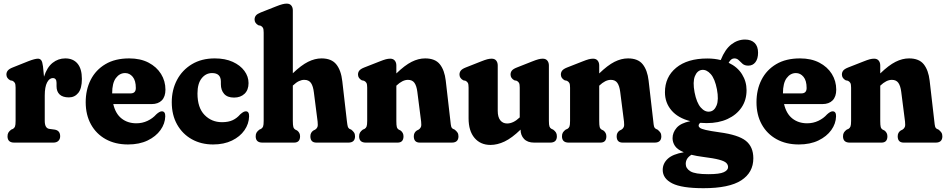

<svg xmlns="http://www.w3.org/2000/svg" viewBox="-20 -768 5096 1034"><path d="M211.5 -410.5 217 -355Q233 -405.5 263.2 -429.5Q293.5 -453.5 331.5 -453.5Q374 -453.5 397.5 -425.5Q421 -397.5 421 -343Q421 -291.5 401.5 -267.5Q382 -243.5 351 -243.5Q318 -243.5 301.2 -259.2Q284.5 -275 284.5 -303V-321.5Q284.5 -347.5 264.5 -347.5Q246 -347.5 233.5 -323.8Q221 -300 221 -253V-117Q221 -78 245 -74L274.5 -70Q304 -65 304 -34Q304 -19 294.5 -9.5Q285 0 267 0H56.5Q20.5 0 20.5 -34Q20.5 -46.5 25.5 -54.5Q30.5 -62.5 40.5 -70L50 -74Q57.5 -78.5 60.8 -86.8Q64 -95 64 -117V-296Q64 -314 60 -321.2Q56 -328.5 47 -333L35 -335.5Q14.5 -347 14.5 -366.5Q14.5 -379 22.2 -388.2Q30 -397.5 48 -404.5L133 -438.5Q168 -452 184.5 -452Q195.5 -452 202 -443.5Q208.5 -435 211.5 -410.5Z M871 -285Q871 -247.5 851.5 -227.5Q832 -207.5 796.5 -207.5H590Q602 -155.5 634.8 -129.8Q667.5 -104 714.5 -104Q746.5 -104 774.5 -117.2Q802.5 -130.5 821.5 -152Q839.5 -168.5 851.5 -168.5Q870.5 -168.5 870 -141.5Q869 -102 844.2 -67.5Q819.5 -33 775 -11.5Q730.5 10 669.5 10Q600.5 10 549.2 -18.5Q498 -47 469.8 -98.2Q441.5 -149.5 441.5 -217.5Q441.5 -285 468.5 -338.2Q495.5 -391.5 547.8 -422.5Q600 -453.5 676 -453.5Q736 -453.5 779.8 -430.8Q823.5 -408 847.2 -369.8Q871 -331.5 871 -285ZM654 -374.5Q624 -374.5 604 -347.5Q584 -320.5 584 -265.5V-265H683Q711.5 -265 711.5 -294Q711.5 -334 694.8 -354.2Q678 -374.5 654 -374.5Z M1318.5 -320.5Q1318.5 -283.5 1297 -263Q1275.5 -242.5 1240.5 -242.5Q1204.5 -242.5 1187 -262.5Q1169.5 -282.5 1169.5 -314.5V-328.5Q1169.5 -374.5 1122 -374.5Q1088.5 -374.5 1066 -346.2Q1043.5 -318 1043.5 -264.5Q1043.5 -188 1081.5 -149Q1119.5 -110 1175.5 -110Q1210.5 -110 1233.5 -121Q1256.5 -132 1273.5 -152Q1285 -162 1291.5 -165.2Q1298 -168.5 1304 -168.5Q1322 -168.5 1321.5 -141.5Q1320.5 -101 1296.5 -66.5Q1272.5 -32 1229.2 -11Q1186 10 1127.5 10Q1063.5 10 1013.2 -18Q963 -46 934 -97.2Q905 -148.5 905 -217.5Q905 -284 933.2 -337.5Q961.5 -391 1013.5 -422.2Q1065.5 -453.5 1136.5 -453.5Q1192.5 -453.5 1233.2 -435Q1274 -416.5 1296.2 -386.2Q1318.5 -356 1318.5 -320.5Z M1557 -712V-373.5Q1602.5 -417 1639.2 -435.2Q1676 -453.5 1711.5 -453.5Q1765.5 -453.5 1791.2 -421.2Q1817 -389 1823.5 -330L1848 -117Q1850.5 -95.5 1852.8 -87Q1855 -78.5 1862 -74L1871.5 -70Q1881 -62.5 1886.5 -54.5Q1892 -46.5 1892 -34Q1892 0 1856 0H1684Q1651.5 0 1651.5 -34Q1651.5 -54 1667.5 -65L1677.5 -70Q1685.5 -75 1689.2 -83.5Q1693 -92 1690.5 -113L1670.5 -269.5Q1666.5 -304 1654.8 -321Q1643 -338 1618.5 -338Q1604.5 -338 1590 -331.2Q1575.5 -324.5 1558 -308L1557 -307.5V-117Q1557 -93.5 1559.8 -84.2Q1562.5 -75 1570.5 -70L1580.5 -65Q1596 -53 1596 -34Q1596 0 1563.5 0H1393Q1357 0 1357 -34Q1357 -46.5 1362 -54.5Q1367 -62.5 1377 -70L1386 -74Q1393.5 -78.5 1396.8 -86.8Q1400 -95 1400 -117V-592.5Q1400 -610.5 1396.2 -617.8Q1392.5 -625 1383.5 -629.5L1371.5 -632Q1351 -643.5 1351 -663Q1351 -675.5 1358.2 -684.5Q1365.5 -693.5 1384.5 -701L1465.5 -733Q1488 -742 1500.8 -745.2Q1513.5 -748.5 1524 -748.5Q1540.5 -748.5 1548.8 -738.2Q1557 -728 1557 -712Z M2114.5 -415.5V-372.5Q2160 -416.5 2196.8 -435Q2233.5 -453.5 2269.5 -453.5Q2323.5 -453.5 2348.8 -421.8Q2374 -390 2380.5 -334L2405.5 -117Q2407.5 -95.5 2409.8 -87Q2412 -78.5 2419.5 -74L2428.5 -70Q2438 -62.5 2443.5 -54.5Q2449 -46.5 2449 -34Q2449 0 2413 0H2241Q2208.5 0 2208.5 -34Q2208.5 -54 2224.5 -65L2234.5 -70Q2242.5 -75 2246.5 -83.5Q2250.5 -92 2248 -113L2227.5 -273.5Q2223.5 -305.5 2212 -321.8Q2200.5 -338 2177 -338Q2147.5 -338 2115 -307L2114.5 -306.5V-117Q2114.5 -93.5 2117 -84.2Q2119.5 -75 2127.5 -70L2137.5 -65Q2153 -53 2153 -34Q2153 0 2121 0H1950Q1914 0 1914 -34Q1914 -46.5 1919 -54.5Q1924 -62.5 1934 -70L1943.5 -74Q1951 -78.5 1954.2 -86.8Q1957.5 -95 1957.5 -117V-296Q1957.5 -314 1953.5 -321.2Q1949.5 -328.5 1940.5 -333L1928.5 -335.5Q1908 -347 1908 -366.5Q1908 -379 1915.2 -388Q1922.5 -397 1941.5 -404.5L2023 -436.5Q2045.5 -445.5 2058 -448.8Q2070.5 -452 2081.5 -452Q2097.5 -452 2106 -441.8Q2114.5 -431.5 2114.5 -415.5Z M2503.5 -131V-296Q2503.5 -314 2499.8 -321.2Q2496 -328.5 2487 -333L2475 -335.5Q2454.5 -347 2454.5 -366.5Q2454.5 -379 2461.8 -388Q2469 -397 2488 -404.5L2569 -436.5Q2591.5 -445.5 2604.2 -448.8Q2617 -452 2628 -452Q2644 -452 2652.2 -441.8Q2660.5 -431.5 2660.5 -415.5V-171Q2660.5 -137.5 2674.2 -120.2Q2688 -103 2711 -103Q2744.5 -103 2778 -135L2779 -135.5V-296Q2779 -314 2775.2 -321.2Q2771.5 -328.5 2762.5 -333L2750 -335.5Q2729.5 -347 2729.5 -366.5Q2729.5 -379 2736.8 -388Q2744 -397 2763.5 -404.5L2844.5 -436.5Q2867 -445.5 2879.8 -448.8Q2892.5 -452 2903 -452Q2919 -452 2927.5 -441.8Q2936 -431.5 2936 -415.5V-117Q2936 -95 2939.2 -86.5Q2942.5 -78 2950 -74L2959 -70Q2969 -62.5 2974 -54.5Q2979 -46.5 2979 -34Q2979 0 2943 0H2856.5Q2821 0 2802.2 -19.8Q2783.5 -39.5 2783.5 -70Q2736.5 -24.5 2697.5 -6Q2658.5 12.5 2621.5 12.5Q2567.5 12.5 2535.5 -25.2Q2503.5 -63 2503.5 -131Z M3207 -415.5V-372.5Q3252.5 -416.5 3289.2 -435Q3326 -453.5 3362 -453.5Q3416 -453.5 3441.2 -421.8Q3466.5 -390 3473 -334L3498 -117Q3500 -95.5 3502.2 -87Q3504.5 -78.5 3512 -74L3521 -70Q3530.5 -62.5 3536 -54.5Q3541.5 -46.5 3541.5 -34Q3541.5 0 3505.5 0H3333.5Q3301 0 3301 -34Q3301 -54 3317 -65L3327 -70Q3335 -75 3339 -83.5Q3343 -92 3340.5 -113L3320 -273.5Q3316 -305.5 3304.5 -321.8Q3293 -338 3269.5 -338Q3240 -338 3207.5 -307L3207 -306.5V-117Q3207 -93.5 3209.5 -84.2Q3212 -75 3220 -70L3230 -65Q3245.5 -53 3245.5 -34Q3245.5 0 3213.5 0H3042.5Q3006.5 0 3006.5 -34Q3006.5 -46.5 3011.5 -54.5Q3016.5 -62.5 3026.5 -70L3036 -74Q3043.5 -78.5 3046.8 -86.8Q3050 -95 3050 -117V-296Q3050 -314 3046 -321.2Q3042 -328.5 3033 -333L3021 -335.5Q3000.5 -347 3000.5 -366.5Q3000.5 -379 3007.8 -388Q3015 -397 3034 -404.5L3115.5 -436.5Q3138 -445.5 3150.5 -448.8Q3163 -452 3174 -452Q3190 -452 3198.5 -441.8Q3207 -431.5 3207 -415.5Z M3854.5 -55.5Q3956 -42 3996.5 -9.8Q4037 22.5 4037 84.5Q4037 161 3972 203.2Q3907 245.5 3768.5 245.5Q3651.5 245.5 3600.2 219.5Q3549 193.5 3549 147Q3549 112.5 3576 87.2Q3603 62 3662.5 52Q3628 37.5 3615 18Q3602 -1.5 3602 -24Q3602 -54 3623.8 -79.5Q3645.5 -105 3697.5 -115.5Q3631 -132.5 3596 -173.8Q3561 -215 3561 -271Q3561 -353.5 3621.5 -403.2Q3682 -453 3789 -453Q3828 -453 3861.5 -444.5L3862 -446Q3885 -503 3918.8 -529Q3952.5 -555 3992.5 -555Q4025.5 -555 4044 -536.8Q4062.5 -518.5 4062.5 -484Q4062.5 -451.5 4048.2 -433Q4034 -414.5 4010 -414.5Q3990.5 -414.5 3979.2 -424.2Q3968 -434 3958.5 -443.8Q3949 -453.5 3934.5 -453.5Q3926 -453.5 3918.8 -448.2Q3911.5 -443 3904 -430Q3951.5 -407.5 3976 -368.2Q4000.5 -329 4000.5 -282.5Q4000.5 -229 3973.5 -189.2Q3946.5 -149.5 3898.2 -127.2Q3850 -105 3786 -105Q3768 -105 3751 -106.5Q3742.5 -99.5 3742.5 -91.5Q3742.5 -85 3749.5 -79.5Q3756.5 -74 3780.5 -68.2Q3804.5 -62.5 3854.5 -55.5ZM3759.5 -391.5Q3734.5 -388 3722.2 -357.5Q3710 -327 3720.5 -271Q3731.5 -214.5 3754 -189Q3776.5 -163.5 3802 -167Q3827 -170 3839.2 -200.5Q3851.5 -231 3841 -287Q3830 -344 3807.5 -369.2Q3785 -394.5 3759.5 -391.5ZM3673 115Q3673 139 3698 154.5Q3723 170 3794.5 170Q3855.5 170 3878.2 159.2Q3901 148.5 3901 132Q3901 119 3891 109.2Q3881 99.5 3852 91.8Q3823 84 3766.5 77Q3731 72.5 3703.5 65.5Q3686.5 76.5 3679.8 88.5Q3673 100.5 3673 115Z M4483.5 -285Q4483.5 -247.5 4464 -227.5Q4444.5 -207.5 4409 -207.5H4202.5Q4214.5 -155.5 4247.2 -129.8Q4280 -104 4327 -104Q4359 -104 4387 -117.2Q4415 -130.5 4434 -152Q4452 -168.5 4464 -168.5Q4483 -168.5 4482.5 -141.5Q4481.5 -102 4456.8 -67.5Q4432 -33 4387.5 -11.5Q4343 10 4282 10Q4213 10 4161.8 -18.5Q4110.5 -47 4082.2 -98.2Q4054 -149.5 4054 -217.5Q4054 -285 4081 -338.2Q4108 -391.5 4160.2 -422.5Q4212.5 -453.5 4288.5 -453.5Q4348.5 -453.5 4392.2 -430.8Q4436 -408 4459.8 -369.8Q4483.5 -331.5 4483.5 -285ZM4266.5 -374.5Q4236.5 -374.5 4216.5 -347.5Q4196.5 -320.5 4196.5 -265.5V-265H4295.5Q4324 -265 4324 -294Q4324 -334 4307.2 -354.2Q4290.5 -374.5 4266.5 -374.5Z M4720.5 -415.5V-372.5Q4766 -416.5 4802.8 -435Q4839.5 -453.5 4875.5 -453.5Q4929.5 -453.5 4954.8 -421.8Q4980 -390 4986.5 -334L5011.5 -117Q5013.5 -95.5 5015.8 -87Q5018 -78.5 5025.5 -74L5034.5 -70Q5044 -62.5 5049.5 -54.5Q5055 -46.5 5055 -34Q5055 0 5019 0H4847Q4814.5 0 4814.5 -34Q4814.5 -54 4830.5 -65L4840.5 -70Q4848.5 -75 4852.5 -83.5Q4856.5 -92 4854 -113L4833.5 -273.5Q4829.5 -305.5 4818 -321.8Q4806.5 -338 4783 -338Q4753.5 -338 4721 -307L4720.5 -306.5V-117Q4720.5 -93.5 4723 -84.2Q4725.5 -75 4733.5 -70L4743.5 -65Q4759 -53 4759 -34Q4759 0 4727 0H4556Q4520 0 4520 -34Q4520 -46.5 4525 -54.5Q4530 -62.5 4540 -70L4549.5 -74Q4557 -78.5 4560.2 -86.8Q4563.5 -95 4563.5 -117V-296Q4563.5 -314 4559.5 -321.2Q4555.5 -328.5 4546.5 -333L4534.5 -335.5Q4514 -347 4514 -366.5Q4514 -379 4521.2 -388Q4528.5 -397 4547.5 -404.5L4629 -436.5Q4651.5 -445.5 4664 -448.8Q4676.5 -452 4687.5 -452Q4703.5 -452 4712 -441.8Q4720.5 -431.5 4720.5 -415.5Z"/></svg>

Font: Fraunces 144pt SuperSoft
Style: Bold
Weight: 700
Version: Version 1.000;[b76b70a41]